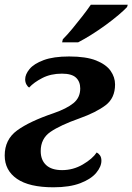

<svg xmlns="http://www.w3.org/2000/svg" viewBox="-20 -786 563 816"><path d="M207 10Q104 10 52 -26Q0 -62 0 -125Q0 -193 52.5 -231.5Q105 -270 208 -305Q263 -324 292 -347.5Q321 -371 321 -410Q321 -439 303 -456Q285 -473 243 -473Q196 -473 160 -454.5Q124 -436 104 -414Q97 -418 92 -427.5Q87 -437 87 -449Q87 -470 105.5 -492.5Q124 -515 165.5 -530.5Q207 -546 274 -546Q346 -546 388.5 -529Q431 -512 450 -485Q469 -458 469 -427Q469 -369 428.5 -338.5Q388 -308 318 -283Q236 -254 194.5 -225.5Q153 -197 153 -144Q153 -106 176 -84.5Q199 -63 244 -63Q291 -63 332 -87Q373 -111 391 -138Q399 -134 405 -125.5Q411 -117 411 -103Q411 -78 389 -51.5Q367 -25 321.5 -7.5Q276 10 207 10ZM244 -606 247 -619Q266 -638 287.5 -664Q309 -690 330 -717Q351 -744 366 -766H523L520 -756Q508 -743 484.5 -723Q461 -703 431 -681Q401 -659 370 -639.5Q339 -620 312 -606Z"/></svg>

Font: Noto Serif
Style: Bold Italic
Weight: 700
Italic angle: -12°
Designer: Monotype Design Team
Foundry: Monotype Imaging Inc.
Version: Version 2.013